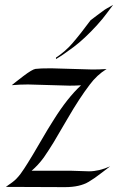

<svg xmlns="http://www.w3.org/2000/svg" viewBox="-20 -768 485 789"><path d="M271 -66.4 345.7 -64Q386.7 -64 432.6 -84.5Q414.6 -70.8 399.4 -59.1Q366.7 -33.7 344.7 -21Q308.1 1 247.1 1Q186 1 125.5 0.5Q64.9 0 3.9 0Q35.2 -21 45.9 -32Q56.6 -43 64.2 -53.2Q71.8 -63.5 79.3 -75Q86.9 -86.4 93.8 -97.7Q100.6 -108.9 115 -132.3Q129.4 -155.8 152.3 -195.8Q175.3 -235.8 200.2 -274.9Q257.3 -366.2 313 -417.5Q289.6 -416 265.6 -416L95.2 -420.9Q62 -420.9 28.3 -418Q34.7 -422.9 47.9 -433.6Q61 -444.3 75.7 -455.1Q112.3 -482.9 126 -484.9Q143.1 -487.3 190.4 -487.3L360.4 -482.4Q389.6 -482.4 418 -484.4Q378.4 -460 348.6 -419.9Q306.2 -364.3 258.3 -281.7Q210.4 -199.2 200.7 -183.6Q190.9 -168 180.9 -152.1Q170.9 -136.2 160.2 -121.1Q136.7 -88.9 109.9 -66.4ZM210 -525.4V-531.2Q248.5 -556.6 276.9 -589.4Q311 -628.9 352.5 -685.1Q353 -686 380.4 -706.1Q407.7 -726.1 410.6 -728.3Q413.6 -730.5 419.9 -733.9Q426.3 -737.3 432.1 -740.7Q438 -744.1 444.8 -748Q431.6 -731 417.2 -711.2Q402.8 -691.4 379.4 -665.5Q328.1 -608.9 281 -573.7Q233.9 -538.6 210 -525.4Z"/></svg>

Font: Fondamento
Style: Regular
Weight: 400
Version: Version 1.000